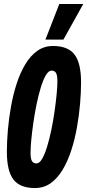

<svg xmlns="http://www.w3.org/2000/svg" viewBox="-20 -943 442 973"><path d="M157 10Q81.6 10 48.2 -33.1Q14.8 -76.2 14.8 -174.4Q14.8 -224.6 19.8 -283Q24.8 -341.4 35.5 -401.8Q46.2 -462.2 63.9 -517.3Q81.6 -572.4 107.4 -616Q133.2 -659.6 168.4 -684.8Q203.6 -710 248.6 -710Q324 -710 357.4 -666.9Q390.8 -623.8 390.8 -525.6Q390.8 -475.4 385.8 -417Q380.8 -358.6 370.1 -298.2Q359.4 -237.8 341.7 -182.7Q324 -127.6 298.2 -84Q272.4 -40.4 237.5 -15.2Q202.6 10 157 10ZM164.8 -114.8Q180 -114.8 193.5 -138Q207 -161.2 218.8 -200Q230.6 -238.8 240.2 -285.1Q249.8 -331.4 256.5 -378.3Q263.2 -425.2 267 -465.1Q270.8 -505 270.8 -530Q270.8 -563.2 263.4 -574.2Q256 -585.2 240.8 -585.2Q226.2 -585.2 212.4 -562Q198.6 -538.8 186.8 -500Q175 -461.2 165.4 -414.9Q155.8 -368.6 149.1 -321.7Q142.4 -274.8 138.6 -234.9Q134.8 -195 134.8 -170Q134.8 -136.8 142.4 -125.8Q150 -114.8 164.8 -114.8ZM210.2 -742.3 280.5 -922.8H401.9L301.4 -742.3Z"/></svg>

Font: Georama
Style: Italic
Weight: 400
Width: 2
Italic angle: -9°
Designer: Jean-Baptiste Levee
Foundry: Production Type
Version: Version 1.000